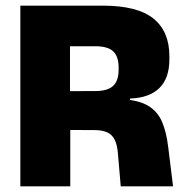

<svg xmlns="http://www.w3.org/2000/svg" viewBox="-20 -659 655 679"><path d="M407 0 397 -116.5Q394.5 -147 385.5 -165Q376.5 -183 359 -191Q341.5 -199 313 -199L178 -199.5V-336.5L317 -337Q360.5 -337 380 -355.2Q399.5 -373.5 399.5 -412V-420.5Q399.5 -459 380.5 -477.2Q361.5 -495.5 317 -495.5H177.5V-639H343.5Q466 -639 522.5 -593.5Q579 -548 579 -460.5V-449Q579 -382.5 543.8 -347.8Q508.5 -313 440 -310.5V-284.5L412 -308.5Q471.5 -304.5 504.2 -284.8Q537 -265 552.8 -228.8Q568.5 -192.5 575 -138L592 0ZM52 0V-639H227.5V-287L228.5 -220V0Z"/></svg>

Font: Anek Gujarati Medium ExtraBold
Style: Regular
Weight: 800
Version: Version 1.003